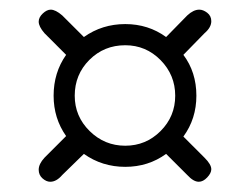

<svg xmlns="http://www.w3.org/2000/svg" viewBox="-20 -419 507 390"><path d="M131.8 -224.6Q131.8 -182.6 162.1 -152.8Q192.4 -123 234.4 -123Q276.4 -123 306.2 -152.8Q335.9 -182.6 335.9 -224.6Q335.9 -266.6 306.2 -296.9Q276.4 -327.1 234.4 -327.1Q191.4 -327.1 161.6 -297.4Q131.8 -267.6 131.8 -224.6ZM88.9 -224.6Q88.9 -271.5 114.3 -307.6L70.3 -351.6Q58.6 -365.2 58.6 -375Q58.6 -383.8 66.9 -391.6Q75.2 -399.4 83 -399.4Q92.8 -399.4 106.4 -387.7L150.4 -343.8Q187.5 -370.1 234.4 -370.1Q281.2 -370.1 317.4 -343.8L360.4 -387.7Q373 -399.4 384.8 -399.4Q392.6 -399.4 400.9 -393.1Q409.2 -386.7 409.2 -376Q409.2 -363.3 395.5 -351.6L352.5 -307.6Q378.9 -272.5 378.9 -224.6Q378.9 -177.7 352.5 -141.6L395.5 -98.6Q409.2 -85 409.2 -75.2Q409.2 -67.4 400.9 -58.6Q392.6 -49.8 383.8 -49.8Q373 -49.8 360.4 -63.5L317.4 -106.4Q281.2 -80.1 234.4 -80.1Q187.5 -80.1 150.4 -106.4L106.4 -63.5Q94.7 -49.8 82 -49.8Q74.2 -49.8 66.4 -56.6Q58.6 -63.5 58.6 -74.2Q58.6 -85.9 70.3 -98.6L114.3 -142.6Q88.9 -178.7 88.9 -224.6Z"/></svg>

Font: Jura
Style: Book
Weight: 400
Version: Version 2.3